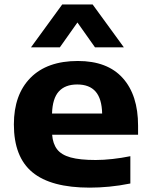

<svg xmlns="http://www.w3.org/2000/svg" viewBox="-20 -828 672 858"><path d="M381 10.5Q208 10.5 125 -58Q42 -126.5 42 -272Q42 -405 116.2 -480.2Q190.5 -555.5 328 -555.5Q460 -555.5 528.5 -479.2Q597 -403 597 -266.5V-226H213Q216 -186 235 -161Q254 -136 295.5 -124.5Q337 -113 407.5 -113Q442.5 -113 483 -117.5Q523.5 -122 562.5 -130V-8Q513 2 467.8 6.2Q422.5 10.5 381 10.5ZM325 -450.5Q271 -450.5 242.8 -419.2Q214.5 -388 212.5 -320.5H436.5Q435 -387 407.2 -418.8Q379.5 -450.5 325 -450.5ZM118.5 -616.5 258 -808H394L533.5 -616.5H404.5L326 -727.5L247.5 -616.5Z"/></svg>

Font: Encode Sans Expanded Expanded
Style: Bold
Weight: 700
Width: 7
Designer: Multiple Designers
Foundry: Impallari Type
Version: Version 3.000; ttfautohint (v1.8.3) -l 8 -r 50 -G 200 -x 14 